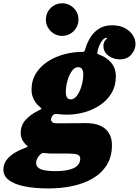

<svg xmlns="http://www.w3.org/2000/svg" viewBox="-95 -846 819 1132"><path d="M271.5 -634.5Q311.5 -634.5 339.5 -662.8Q367.5 -691 367.5 -730.5Q367.5 -770.5 339.5 -798.5Q311.5 -826.5 271.5 -826.5Q232 -826.5 203.8 -798.5Q175.5 -770.5 175.5 -730.5Q175.5 -691 203.8 -662.8Q232 -634.5 271.5 -634.5ZM-75 155Q-75 191 -43.2 215.5Q-11.5 240 48.2 252.5Q108 265 192 265Q264.5 265 331.2 251Q398 237 450.8 206.5Q503.5 176 534.2 127.2Q565 78.5 565 9Q565 -32.5 547.2 -61.2Q529.5 -90 495.8 -105Q462 -120 414 -120Q403.5 -120 379.5 -119.8Q355.5 -119.5 327.5 -119.5Q299.5 -119.5 276 -119.2Q252.5 -119 243 -119Q221.5 -119 213.8 -125.5Q206 -132 206 -140Q206 -146.5 208 -152.2Q210 -158 214 -163Q222.5 -173.5 231.5 -174Q240.5 -174.5 256.5 -172.5Q267.5 -171 278.5 -170.5Q289.5 -170 301 -170Q352.5 -170 403.2 -184.2Q454 -198.5 495.8 -226.8Q537.5 -255 562.8 -297.5Q588 -340 588 -396Q588 -443.5 560.8 -476Q533.5 -508.5 488 -524.5Q480 -527.5 478.8 -529.5Q477.5 -531.5 479.5 -540.5Q487 -576.5 502.5 -599.8Q518 -623 532 -623Q540.5 -623 535.5 -619Q530.5 -615 522.8 -604.5Q515 -594 515 -575Q515 -538.5 545 -517.2Q575 -496 611 -496Q655.5 -496 679.8 -525Q704 -554 704 -587Q704 -613 688.2 -638.2Q672.5 -663.5 641.5 -680.2Q610.5 -697 565 -697Q519 -697 487.2 -676Q455.5 -655 436 -622.2Q416.5 -589.5 407 -554Q404.5 -545 401.2 -542.2Q398 -539.5 390 -540Q389 -540 387 -540Q336 -540 283.8 -526Q231.5 -512 188 -484.2Q144.5 -456.5 117.8 -414.8Q91 -373 91 -317Q91 -287.5 102.2 -263.8Q113.5 -240 133 -222Q150.5 -206.5 150.2 -204.8Q150 -203 127 -191.5Q86.5 -172 56.8 -140Q27 -108 27 -61Q27 -26.5 52 1Q60.5 10.5 65.2 14.2Q70 18 66.8 20.2Q63.5 22.5 48.5 28Q14 40.5 -14 58.5Q-42 76.5 -58.5 100.5Q-75 124.5 -75 155ZM142.5 65Q150 57.5 155.5 56.5Q161 55.5 174 57Q182 58 190 58.5Q198 59 206 59Q217 59 235.2 59Q253.5 59 271.5 59Q289.5 59 300 59Q342 59 360 64.8Q378 70.5 378 88Q378 108.5 367.5 123Q357 137.5 337.5 146.2Q318 155 291.2 159Q264.5 163 232 163Q197.5 163 172 158.8Q146.5 154.5 132.2 144Q118 133.5 118 115Q118 100.5 124.5 88.2Q131 76 142.5 65ZM293 -302Q293 -333.5 302.2 -368Q311.5 -402.5 328 -426.2Q344.5 -450 366 -450Q376.5 -450 383.2 -444.8Q390 -439.5 393 -430Q396 -420.5 396 -408Q396 -376.5 386.5 -342.2Q377 -308 360.2 -284Q343.5 -260 322 -260Q311.5 -260 305.2 -265.2Q299 -270.5 296 -280Q293 -289.5 293 -302Z"/></svg>

Font: Besley Black
Style: Italic
Weight: 900
Italic angle: -13°
Designer: Owen Earl
Foundry: indestructible type*
Version: Version 2.001